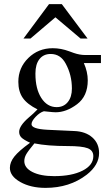

<svg xmlns="http://www.w3.org/2000/svg" viewBox="-20 -694 540 932"><path d="M405 -507H371L249 -610L128 -507H94L218 -674H280ZM470 -388H387Q406 -345 406 -304Q406 -227 354 -188Q302 -149 250 -149Q239 -149 212 -152L193 -154Q173 -148 153 -127Q133 -106 133 -91Q133 -68 211 -64L340 -58Q395 -56 428 -27Q461 2 461 49Q461 107 401 154Q318 218 201 218Q129 218 78.5 189.5Q28 161 28 121Q28 93 50 65.5Q72 38 126 -1Q94 -16 83.5 -27Q73 -38 73 -54Q73 -83 119 -123Q142 -142 162 -163Q112 -188 90.5 -219Q69 -250 69 -297Q69 -365 117.5 -412.5Q166 -460 236 -460Q276 -460 316 -445L338 -437Q367 -427 393 -427H470ZM152 -338V-335Q152 -263 180.5 -218.5Q209 -174 255 -174Q289 -174 309 -198.5Q329 -223 329 -264Q329 -330 299 -385Q274 -432 226 -432Q191 -432 171.5 -407Q152 -382 152 -338ZM433 64Q433 36 405.5 25.5Q378 15 309 15Q210 15 147 2Q117 38 107.5 54.5Q98 71 98 88Q98 121 137.5 141Q177 161 243 161Q328 161 380.5 134.5Q433 108 433 64Z"/></svg>

Font: STIX
Style: Regular
Weight: 400
Designer: MicroPress Inc., with final additions and corrections provided by Coen Hoffman, Elsevier (retired)
Version: Version 1.1.1